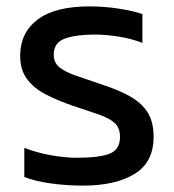

<svg xmlns="http://www.w3.org/2000/svg" viewBox="-20 -570 544 600"><path d="M240 10Q187 10 137.5 3Q88 -4 56 -17V-108Q94 -93 138.5 -85Q183 -77 220 -77Q289 -77 322 -89.5Q355 -102 355 -142Q355 -171 338 -186Q321 -201 288 -212.5Q255 -224 206 -240Q160 -256 123 -275Q86 -294 64.5 -323Q43 -352 43 -396Q43 -467 97 -508.5Q151 -550 260 -550Q306 -550 351 -543Q396 -536 425 -526V-436Q392 -449 351.5 -455.5Q311 -462 276 -462Q218 -462 183 -449.5Q148 -437 148 -399Q148 -374 166 -359.5Q184 -345 217.5 -333.5Q251 -322 298 -306Q351 -289 387 -268.5Q423 -248 441.5 -218.5Q460 -189 460 -142Q460 -63 400.5 -26.5Q341 10 240 10Z"/></svg>

Font: Kanit
Style: Regular
Weight: 400
Designer: Katatrad Team
Foundry: CadsonDemak
Version: Version 2.000; ttfautohint (v1.8.3)